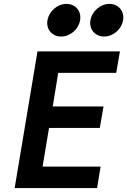

<svg xmlns="http://www.w3.org/2000/svg" viewBox="-20 -963 651 983"><path d="M55 0H477L495 -110H198L231 -308H491L510 -418H250L278 -590H575L594 -700H172ZM223 -859C215 -813 247 -776 293 -776C340 -776 382 -813 390 -859C398 -906 367 -943 320 -943C274 -943 231 -906 223 -859ZM443 -859C435 -813 467 -776 513 -776C560 -776 602 -813 610 -859C618 -906 587 -943 540 -943C494 -943 451 -906 443 -859Z"/></svg>

Font: CommitMono
Style: Bold Italic
Weight: 700
Monospace: yes
Designer: Eigil Nikolajsen
Foundry: Eigil Nikolajsen
Version: Version 1.143